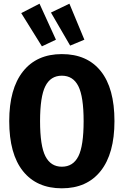

<svg xmlns="http://www.w3.org/2000/svg" viewBox="-20 -1003 670 1040"><path d="M600 -347Q600 -171 525.5 -77Q451 17 315 17Q179 17 104.5 -76Q30 -169 30 -347Q30 -522 104.5 -616Q179 -710 315 -710Q452 -710 526 -617.5Q600 -525 600 -347ZM197 -347Q197 -213 226 -156.5Q255 -100 315 -100Q376 -100 404.5 -156.5Q433 -213 433 -347Q433 -479 404.5 -536Q376 -593 315 -593Q254 -593 225.5 -536Q197 -479 197 -347ZM283 -788 207 -752 95 -932 194 -983ZM437 -788 360 -756 256 -935 356 -983Z"/></svg>

Font: Fira Sans Condensed
Style: Bold
Weight: 700
Width: 3
Designer: bBox Type GmbH & Carrois Corporate GbR & Edenspiekermann AG
Foundry: bBox Type GmbH & Carrois Corporate GbR & Edenspiekermann AG
Version: Version 4.301